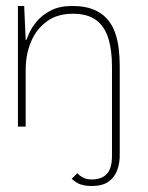

<svg xmlns="http://www.w3.org/2000/svg" viewBox="-20 -424 497 643"><path d="M287 199Q273 199 260.5 196.5Q248 194 238.5 188.5Q229 183 220 175L239 156Q247 165 259 171Q271 177 287 177Q322 177 339 157Q356 137 355 93V-33H381V88Q382 121 372.5 146Q363 171 342.5 185Q322 199 287 199ZM40 0V-404H61L66 -290H68Q71 -298 79.5 -316.5Q88 -335 105.5 -355Q123 -375 151.5 -389.5Q180 -404 222 -404Q263 -404 291 -393Q319 -382 337 -362.5Q355 -343 364.5 -317Q374 -291 377.5 -262Q381 -233 381 -202V0H355V-202Q355 -257 342.5 -296.5Q330 -336 301.5 -357Q273 -378 224 -378Q172 -378 137 -352.5Q102 -327 84 -284.5Q66 -242 66 -190V0Z"/></svg>

Font: Darker Grotesque Light
Style: Regular
Weight: 300
Designer: Gabriel Lam
Foundry: TypeRant
Version: Version 1.000;gftools[0.9.28]